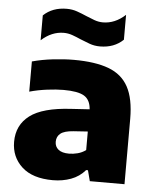

<svg xmlns="http://www.w3.org/2000/svg" viewBox="-55 -839 726 896"><g transform="rotate(5 307.5 -391.0)"><path d="M226 10.5Q130.5 10.5 80.5 -35.5Q30.5 -81.5 30.5 -152.5Q30.5 -231 90 -276Q149.5 -321 282.5 -328.5L368.5 -334Q365.5 -378 336.5 -395.8Q307.5 -413.5 239.5 -413.5Q206 -413.5 162.8 -408Q119.5 -402.5 80.5 -391.5V-533Q126 -545.5 178.5 -551.5Q231 -557.5 275.5 -557.5Q375.5 -557.5 438.5 -534Q501.5 -510.5 531.2 -455.5Q561 -400.5 561 -306V0H398.5L385.5 -50H377Q350 -18.5 310.8 -4Q271.5 10.5 226 10.5ZM224 -169.5Q224 -146.5 240.8 -133Q257.5 -119.5 290.5 -119.5Q310 -119.5 330.5 -124.8Q351 -130 369 -143V-230L302 -225.5Q259.5 -222.5 241.8 -208.2Q224 -194 224 -169.5ZM390.5 -630.5Q364.5 -630.5 341.8 -638.8Q319 -647 297.5 -656Q277.5 -665 257.8 -672Q238 -679 217.5 -679Q161 -679 112.5 -635V-751.5Q155 -792 221.5 -792Q247.5 -792 270.2 -784Q293 -776 314.5 -766.5Q334.5 -758 354.2 -750.8Q374 -743.5 394.5 -743.5Q451 -743.5 499.5 -788V-671.5Q457 -630.5 390.5 -630.5Z"/></g></svg>

Font: Encode Sans SemiExpanded SemiExpanded ExtraBold
Style: Regular
Weight: 800
Width: 6
Designer: Multiple Designers
Foundry: Impallari Type
Version: Version 3.000; ttfautohint (v1.8.3) -l 8 -r 50 -G 200 -x 14 